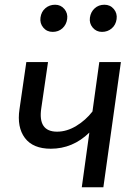

<svg xmlns="http://www.w3.org/2000/svg" viewBox="-20 -788 586 808"><path d="M193.8 -162.1Q118.7 -162.1 84.7 -207.5Q50.8 -252.9 62 -328.1L90.8 -526.9H182.1L153.8 -333Q138.7 -233.9 220.2 -233.9Q261.2 -233.9 301 -258.1Q340.8 -282.2 369.1 -318.8L397.9 -526.9H488.8L415 0H324.2L356 -230Q286.1 -162.1 193.8 -162.1ZM378.4 -752.9Q395 -768.1 419.4 -768.1Q443.8 -768.1 459 -750Q474.1 -731.9 470.7 -707.5Q467.3 -683.1 450.2 -668.5Q433.1 -653.8 409.2 -653.8Q385.3 -653.8 370.1 -671.9Q355 -689.9 358.4 -713.9Q361.8 -737.8 378.4 -752.9ZM170.9 -753.4Q188 -768.1 211.9 -768.1Q235.8 -768.1 251 -750Q266.1 -731.9 262.7 -708Q259.3 -684.1 242.7 -668.9Q226.1 -653.8 201.7 -653.8Q177.2 -653.8 162.1 -671.9Q147 -689.9 150.4 -714.4Q153.8 -738.8 170.9 -753.4Z"/></svg>

Font: FiraSans-Italic
Style: Italic
Weight: 400
Italic angle: -8°
Designer: Carrois Corporate & Edenspiekermann AG
Foundry: Carrois Corporate GbR & Edenspiekermann AG
Version: Version 3.106;PS 003.106;hotconv 1.0.70;makeotf.lib2.5.58329